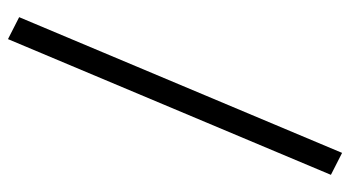

<svg xmlns="http://www.w3.org/2000/svg" viewBox="-218 -489 877 481"><g transform="rotate(-90 220.5 -248.5)"><path d="M23 142 363 -667 418 -639 78 170Z"/></g></svg>

Font: Buenard
Style: Regular
Weight: 400
Designer: Gustavo Ibarra
Foundry: FontFuror
Version: Version 1.001 2011